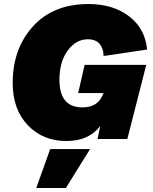

<svg xmlns="http://www.w3.org/2000/svg" viewBox="-20 -690 761 953"><path d="M368 -228 400 -368H706L612 0H464L478 -65Q421 10 309 10Q193 10 118 -68.5Q43 -147 43 -278Q43 -448 143.5 -559Q244 -670 419 -670Q542 -670 621.5 -608.5Q701 -547 710 -444L494 -412Q494 -449 474.5 -472Q455 -495 416 -495Q357 -495 316 -439Q275 -383 275 -294Q275 -157 389 -157Q460 -157 486 -211L494 -228ZM160 243 229 50H427L307 243Z"/></svg>

Font: Elaine Sans Black
Style: Italic
Weight: 900
Italic angle: -13°
Designer: Wei Huang
Foundry: Wei Huang
Version: Version 2.001;December 24, 2019;FontCreator 12.0.0.2547 64-b